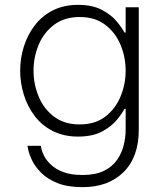

<svg xmlns="http://www.w3.org/2000/svg" viewBox="-20 -560 668 790"><path d="M320 210Q257 210 215.5 193Q174 176 149 150.5Q124 125 112 100Q100 75 96.5 57.5Q93 40 93 40H148Q148 40 150.5 52.5Q153 65 162 82.5Q171 100 190 118Q209 136 240.5 148Q272 160 320 160Q373 160 407.5 143Q442 126 461.5 98Q481 70 489 37.5Q497 5 497 -26V-112H492Q483 -94 461 -67Q439 -40 400 -19Q361 2 301 2Q242 2 197 -21Q152 -44 122.5 -83Q93 -122 78 -170.5Q63 -219 63 -269Q63 -320 78 -368Q93 -416 122.5 -455Q152 -494 197 -517Q242 -540 301 -540Q361 -540 400 -519Q439 -498 461 -471Q483 -444 492 -426H497V-530H551V-26Q551 86 488.5 148Q426 210 320 210ZM308 -48Q371 -48 413 -80Q455 -112 476 -163Q497 -214 497 -269Q497 -325 476 -375.5Q455 -426 413 -458Q371 -490 308 -490Q245 -490 202.5 -458Q160 -426 139 -375.5Q118 -325 118 -269Q118 -214 139 -163Q160 -112 202.5 -80Q245 -48 308 -48Z"/></svg>

Font: Be Vietnam Pro ExtraLight
Style: Regular
Weight: 200
Designer: Lam Bao, Tony Le, Vietanh Nguyen
Foundry: Yellow Type Foundry
Version: Version 1.002; ttfautohint (v1.8.3)